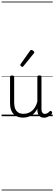

<svg xmlns="http://www.w3.org/2000/svg" viewBox="-20 -1468 686 2426"><path d="M270 18Q222 18 185 -1.5Q148 -21 127.5 -61.5Q107 -102 107 -166V-496Q107 -505 113 -509.5Q119 -514 132 -514Q146 -514 152.5 -509.5Q159 -505 159 -496V-171Q159 -127 171.5 -95.5Q184 -64 210 -47Q236 -30 277 -30Q306 -30 333 -39Q360 -48 383 -66.5Q406 -85 424 -115Q442 -145 452 -186V-496Q452 -506 458.5 -510.5Q465 -515 479 -515Q492 -515 498 -510.5Q504 -506 504 -496V-93Q504 -73 508.5 -58.5Q513 -44 523 -36.5Q533 -29 547 -29Q557 -29 567 -32.5Q577 -36 587 -43Q597 -50 607 -61Q613 -67 620 -66.5Q627 -66 633 -59Q638 -54 639.5 -47Q641 -40 636 -34Q625 -19 609 -7Q593 5 575 12Q557 19 537 19Q517 19 502 13Q487 7 476 -5Q465 -17 459 -35Q453 -53 452 -76V-97Q437 -63 415.5 -41Q394 -19 370 -6Q346 7 320.5 12.5Q295 18 270 18ZM263 -623Q256 -623 246 -631Q236 -639 236 -647Q236 -649 237.5 -651.5Q239 -654 241 -659L360 -827Q364 -833 367.5 -835Q371 -837 377 -837Q383 -837 391.5 -832Q400 -827 406.5 -820.5Q413 -814 413 -807Q413 -803 411.5 -800Q410 -797 407 -793L276 -632Q270 -623 263 -623ZM0 928H646V938H0ZM0 -20H646V0H0ZM0 -505H646V-500H0ZM0 -1448H646V-1438H0Z"/></svg>

Font: Playwrite ID Guides
Style: Regular
Weight: 400
Designer: Veronika Burian, José Scaglione
Foundry: TypeTogether
Version: Version 1.003